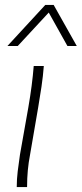

<svg xmlns="http://www.w3.org/2000/svg" viewBox="-20 -760 332 780"><path d="M48 0Q48 -32 52 -64.5Q56 -97 61 -131L95 -323Q111 -415 117 -492H158Q155 -452 148.5 -407.5Q142 -363 135 -323L102 -131Q96 -100 93 -68Q90 -36 90 0ZM292 -573H254L178 -709L52 -573H10L164 -740H198Z"/></svg>

Font: Livvic ExtraLight
Style: Italic
Weight: 275
Italic angle: -10°
Designer: Jacques Le Bailly, Baron von Fonthausen
Version: Version 1.001; ttfautohint (v1.8.2)